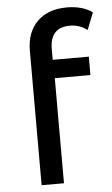

<svg xmlns="http://www.w3.org/2000/svg" viewBox="-54 -785 481 821"><g transform="rotate(-5 187.0 -374.0)"><path d="M185 -576V-530H340V-451H187V0H91V-577Q91 -656 137 -702Q183 -748 266 -748Q298 -748 326 -740Q354 -732 374 -717L345 -644Q312 -669 271 -669Q185 -669 185 -576Z"/></g></svg>

Font: Montserrat Alternates Medium
Style: Regular
Weight: 500
Designer: Julieta Ulanovsky
Foundry: Julieta Ulanovsky
Version: Version 7.200